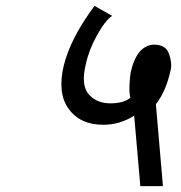

<svg xmlns="http://www.w3.org/2000/svg" viewBox="-20 -634 615 654"><path d="M505 -482Q545 -482 556 -450Q567 -418 561 -394Q545 -322 511 -279L535 0H458L437 -240Q388 -209 332 -209Q253 -209 214 -263Q175 -316 197 -410Q220 -504 302 -614L362 -580Q338 -564 310 -513Q283 -465 272 -414Q255 -343 283 -312Q310 -282 356 -282Q401 -282 424 -301Q420 -316 421 -344Q423 -375 425 -387Q446 -480 505 -482Z"/></svg>

Font: Miedinger
Style: Italic
Weight: 400
Italic angle: -13°
Version: Version 001.000